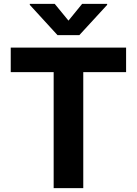

<svg xmlns="http://www.w3.org/2000/svg" viewBox="-20 -974 708 994"><path d="M35.6 -600.6V-727.5H632.8V-600.6H411.1V0H257.8V-600.6ZM263.2 -954.1 334.5 -867.2 405.3 -954.1H534.7V-948.7L390.6 -792H277.8L134.3 -948.7V-954.1Z"/></svg>

Font: Konkhmer Sleokchher
Style: Regular
Weight: 400
Designer: Suon May Sophanith
Version: Version 1.000; ttfautohint (v1.8.4.7-5d5b);gftools[0.9.23]